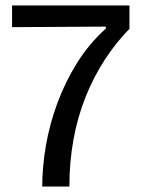

<svg xmlns="http://www.w3.org/2000/svg" viewBox="-20 -680 519 700"><path d="M134 0Q134 -72 147.5 -150Q161 -228 189.5 -305Q218 -382 261.5 -451.5Q305 -521 366 -576V-583L24 -581V-660H452V-575Q402 -524 361.5 -461.5Q321 -399 292 -326.5Q263 -254 248 -172Q233 -90 233 0Z"/></svg>

Font: Bricolage Grotesque 36pt
Style: Regular
Weight: 400
Designer: Mathieu Triay
Foundry: Atelier Triay
Version: Version 1.001;gftools[0.9.33.dev8+g029e19f]